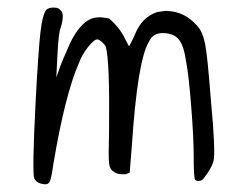

<svg xmlns="http://www.w3.org/2000/svg" viewBox="-20 -473 601 501"><path d="M389.6 -441.4Q411.1 -445.3 418 -444.3Q461.9 -442.4 494.1 -406.2Q508.8 -390.6 515.1 -358.9Q521.5 -327.1 530.3 -211.9Q543 -76.2 537.1 -52.7Q533.2 -39.1 522.9 -23.4Q512.7 -7.8 506.8 -2.9Q495.1 2 489.3 -3.9Q485.4 -6.8 485.4 -67.4Q485.4 -113.3 479 -194.3Q472.7 -275.4 465.8 -311.5Q460 -352.5 447.3 -369.1Q434.6 -385.7 406.7 -386.7Q378.9 -387.7 368.2 -363.3Q338.9 -314.5 324.2 -94.7L318.4 -22.5L308.6 -18.6Q285.2 -16.6 276.4 -25.4Q266.6 -30.3 264.6 -46.9Q262.7 -63.5 264.6 -133.8Q266.6 -315.4 255.9 -351.6Q252.9 -357.4 245.6 -363.8Q238.3 -370.1 234.4 -370.1Q226.6 -371.1 210.4 -351.1Q194.3 -331.1 185.5 -307.6Q149.4 -224.6 119.1 -43.9Q114.3 -9.8 110.4 -0.5Q106.4 8.8 96.7 7.8Q75.2 5.9 69.3 -7.8Q63.5 -22.5 73.2 -212.9Q80.1 -340.8 85.4 -387.7Q90.8 -434.6 100.6 -447.3Q108.4 -454.1 121.1 -453.1Q133.8 -453.1 137.7 -446.3Q149.4 -438.5 138.7 -401.4Q132.8 -389.6 129.9 -330.1L127 -271.5L131.8 -284.2Q139.6 -308.6 152.3 -335.9Q188.5 -427.7 237.3 -427.7Q243.2 -428.7 264.6 -424.8Q293 -400.4 306.6 -371.1L316.4 -352.5Q318.4 -352.5 332 -382.8Q349.6 -427.7 389.6 -441.4Z"/></svg>

Font: JasonHandwriting2
Style: Regular
Weight: 400
Version: Version 1.05.10